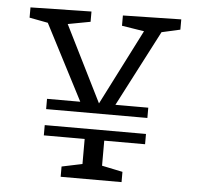

<svg xmlns="http://www.w3.org/2000/svg" viewBox="-51 -750 821 801"><g transform="rotate(5 360.0 -349.0)"><path d="M147 -276V-319H302L295 -302L116 -648L135 -633L45 -650V-693L300 -698V-655L193 -635L199 -651L372 -304H357L532 -648L539 -633L432 -650V-693L676 -698V-655L587 -635L605 -650L424 -301L418 -319H571V-276ZM232 0V-43L332 -64L318 -46V-180L332 -166H147V-209H571V-166H383L400 -181V-46L386 -64L487 -43V0Z"/></g></svg>

Font: Pack4
Style: Regular
Weight: 400
Version: Version 2.002